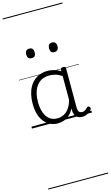

<svg xmlns="http://www.w3.org/2000/svg" viewBox="-244 -1218 1110 1926"><g transform="rotate(-15 311.5 -255.0)"><path d="M265 17Q210 17 166 -12Q122 -41 96.5 -98Q71 -155 71 -238Q71 -288 80.5 -331Q90 -374 109 -408.5Q128 -443 156 -467.5Q184 -492 220.5 -505.5Q257 -519 301 -519Q335 -519 368 -509Q401 -499 434 -479V-495Q434 -506 440.5 -510.5Q447 -515 461 -515Q475 -515 481 -510.5Q487 -506 487 -496V-91Q487 -70 491.5 -56.5Q496 -43 506 -36.5Q516 -30 531 -30Q541 -30 550.5 -33.5Q560 -37 569.5 -44.5Q579 -52 590 -63Q595 -69 601.5 -68.5Q608 -68 614 -61Q621 -55 622 -48Q623 -41 619 -34Q608 -19 592 -7.5Q576 4 558 10.5Q540 17 522 17Q501 17 485.5 11.5Q470 6 458.5 -5.5Q447 -17 441.5 -33.5Q436 -50 435 -72Q435 -76 434.5 -81.5Q434 -87 434 -92Q411 -47 382 -23.5Q353 0 322.5 8.5Q292 17 265 17ZM127 -242Q127 -180 143.5 -133Q160 -86 192.5 -59.5Q225 -33 274 -33Q306 -33 336.5 -46.5Q367 -60 392.5 -92.5Q418 -125 434 -181V-429Q399 -453 367 -461.5Q335 -470 302 -470Q270 -470 243 -460.5Q216 -451 194.5 -432Q173 -413 158 -385.5Q143 -358 135 -322Q127 -286 127 -242ZM181 -683Q159 -683 148 -695Q137 -707 137 -732Q137 -757 148 -769.5Q159 -782 181 -782Q203 -782 213.5 -769.5Q224 -757 224 -732Q225 -707 214 -695Q203 -683 181 -683ZM417 -683Q395 -683 384.5 -695Q374 -707 374 -732Q374 -757 384.5 -769.5Q395 -782 417 -782Q439 -782 450 -769.5Q461 -757 461 -732Q461 -707 450 -695Q439 -683 417 -683ZM0 623H623V633H0ZM0 -20H623V0H0ZM0 -505H623V-500H0ZM0 -1143H623V-1133H0Z"/></g></svg>

Font: Playwrite CL Guides
Style: Regular
Weight: 400
Designer: Veronika Burian, José Scaglione
Foundry: TypeTogether
Version: Version 1.003